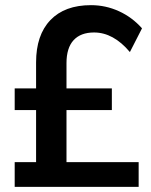

<svg xmlns="http://www.w3.org/2000/svg" viewBox="-20 -725 587 745"><path d="M518 -96V0H37V-96H120V-298H37V-382H120V-483Q120 -589 175.5 -647Q231 -705 333 -705Q390 -705 441.5 -681.5Q493 -658 531 -615L484 -523Q420 -599 345 -599Q293 -599 265.5 -569Q238 -539 238 -480V-382H414V-298H238V-96Z"/></svg>

Font: Sapa
Style: Regular
Weight: 400
Version: Version 1.20 June 8, 2016